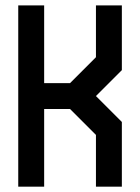

<svg xmlns="http://www.w3.org/2000/svg" viewBox="-20 -704 528 724"><path d="M48.8 -683.6H146.5V-390.6H244.1L341.8 -488.3V-683.6H439.5V-439.5L341.8 -341.8L439.5 -244.1V0H341.8V-195.3L244.1 -293H146.5V0H48.8Z"/></svg>

Font: BabelStone Runic Byrhtferth
Style: Regular
Weight: 400
Designer: Andrew West
Foundry: BabelStone
Version: Version 7.004;November 9, 2023